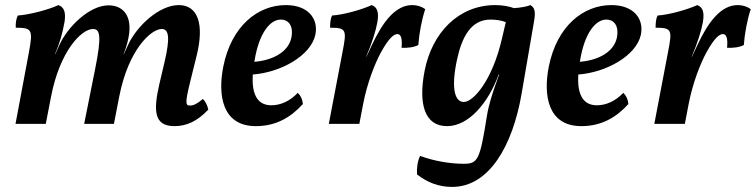

<svg xmlns="http://www.w3.org/2000/svg" viewBox="-20 -487 2972 755"><path d="M666 9C713 9 756 -10 799 -56C796 -72 788 -88 778 -98C755 -79 742 -72 727 -72C710 -72 707 -80 727 -162L753 -267C784 -391 759 -467 683 -467C607 -467 518 -386 483 -309L467 -274H466C478 -304 485 -332 488 -356C497 -431 459 -466 407 -466C331 -466 246 -381 214 -311L197 -274H196C214 -315 225 -352 234 -402C239 -438 233 -458 210 -467C171 -449 96 -429 50 -426C43 -412 41 -393 42 -378C106 -378 110 -370 94 -283L41 0H160L181 -108C215 -284 299 -373 346 -373C374 -373 380 -344 354 -215L311 0H428L449 -108C485 -292 574 -373 616 -373C645 -373 649 -337 627 -243L607 -158C582 -50 586 9 666 9Z M1104 -467C994 -467 890 -385 858 -225C836 -114 853 9 986 9C1066 9 1124 -26 1171 -78C1169 -97 1163 -110 1151 -122C1120 -89 1083 -73 1047 -73C985 -73 970 -128 974 -194C1084 -202 1202 -268 1220 -350C1233 -411 1194 -467 1104 -467ZM1126 -340C1115 -284 1055 -250 980 -244C980 -245 981 -247 981 -249C999 -359 1043 -410 1084 -410C1118 -410 1134 -381 1126 -340Z M1442 -467C1402 -449 1332 -429 1286 -426C1279 -413 1278 -395 1278 -378C1342 -378 1344 -370 1327 -283L1273 0H1393L1408 -78C1424 -162 1455 -239 1478 -281C1511 -341 1530 -353 1543 -353C1555 -353 1563 -339 1559 -299C1584 -298 1608 -301 1625 -310C1628 -354 1638 -408 1652 -451C1637 -462 1619 -467 1601 -467C1535 -467 1485 -401 1442 -309L1421 -264H1420C1442 -316 1458 -366 1464 -400C1470 -437 1465 -458 1442 -467Z M2066 -467C2051 -461 2029 -457 2001 -455C1983 -462 1955 -467 1928 -467C1782 -467 1679 -357 1650 -210C1624 -77 1650 9 1738 9C1823 9 1900 -82 1941 -194H1943L1936 -175C1916 -121 1901 -71 1895 -33C1867 144 1859 157 1803 157C1750 157 1685 146 1632 126C1622 146 1618 174 1620 199C1660 230 1704 248 1758 248C1904 248 1996 85 2031 -118L2080 -403C2087 -443 2082 -457 2066 -467ZM1804 -86C1766 -86 1754 -145 1777 -252C1796 -340 1831 -410 1909 -410C1929 -410 1951 -407 1969 -400L1954 -336C1916 -170 1841 -86 1804 -86Z M2384 -467C2274 -467 2170 -385 2138 -225C2116 -114 2133 9 2266 9C2346 9 2404 -26 2451 -78C2449 -97 2443 -110 2431 -122C2400 -89 2363 -73 2327 -73C2265 -73 2250 -128 2254 -194C2364 -202 2482 -268 2500 -350C2513 -411 2474 -467 2384 -467ZM2406 -340C2395 -284 2335 -250 2260 -244C2260 -245 2261 -247 2261 -249C2279 -359 2323 -410 2364 -410C2398 -410 2414 -381 2406 -340Z M2722 -467C2682 -449 2612 -429 2566 -426C2559 -413 2558 -395 2558 -378C2622 -378 2624 -370 2607 -283L2553 0H2673L2688 -78C2704 -162 2735 -239 2758 -281C2791 -341 2810 -353 2823 -353C2835 -353 2843 -339 2839 -299C2864 -298 2888 -301 2905 -310C2908 -354 2918 -408 2932 -451C2917 -462 2899 -467 2881 -467C2815 -467 2765 -401 2722 -309L2701 -264H2700C2722 -316 2738 -366 2744 -400C2750 -437 2745 -458 2722 -467Z"/></svg>

Font: Vollkorn Semibold
Style: Italic
Weight: 600
Italic angle: -11°
Designer: Friedrich Althausen
Foundry: Friedrich Althausen
Version: Version 4.015;PS 004.015;hotconv 1.0.88;makeotf.lib2.5.64775